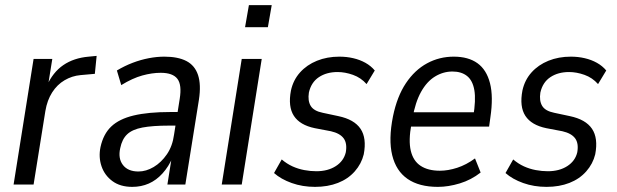

<svg xmlns="http://www.w3.org/2000/svg" viewBox="-20 -720 2406 749"><path d="M33 0 111 -490H184L167 -384H162Q186 -438 227 -466Q268 -494 326 -499L357 -502L350 -432L294 -427Q261 -424 232 -407Q203 -390 183.5 -359.5Q164 -329 157 -287L111 0Z M496 9Q449 9 418.5 -13.5Q388 -36 376 -71.5Q364 -107 372 -146Q383 -197 414 -226.5Q445 -256 501.5 -269.5Q558 -283 644 -283H685L677 -230H639Q575 -230 535.5 -222.5Q496 -215 476 -196Q456 -177 449 -142Q440 -102 459.5 -76.5Q479 -51 520 -51Q550 -51 579.5 -68.5Q609 -86 631 -118Q653 -150 659 -195L681 -334Q690 -389 672 -412.5Q654 -436 607 -436Q573 -436 535 -425.5Q497 -415 453 -388L436 -445Q466 -463 497.5 -475Q529 -487 560.5 -493Q592 -499 621 -499Q674 -499 707 -482Q740 -465 752.5 -427.5Q765 -390 756 -331L703 0H633L650 -107H654Q638 -70 614 -43.5Q590 -17 560.5 -4Q531 9 496 9Z M936 -614 951 -700H1040L1025 -614ZM845 0 923 -490H1001L923 0Z M1209 9Q1160 9 1118 -6Q1076 -21 1049 -45L1079 -98Q1099 -81 1121 -71Q1143 -61 1167 -56.5Q1191 -52 1214 -52Q1259 -52 1290 -72Q1321 -92 1329 -126Q1335 -161 1320.5 -180.5Q1306 -200 1271 -208L1208 -220Q1150 -232 1126.5 -268Q1103 -304 1115 -367Q1124 -408 1150.5 -437.5Q1177 -467 1216.5 -483Q1256 -499 1304 -499Q1332 -499 1358 -493Q1384 -487 1405.5 -475Q1427 -463 1442 -445L1410 -392Q1388 -417 1357 -428Q1326 -439 1297 -439Q1254 -439 1224 -419Q1194 -399 1185 -359Q1180 -327 1192 -307Q1204 -287 1239 -280L1300 -267Q1362 -254 1386.5 -217.5Q1411 -181 1399 -118Q1390 -81 1364 -51.5Q1338 -22 1298.5 -6.5Q1259 9 1209 9Z M1688 9Q1615 9 1570 -22Q1525 -53 1510 -114.5Q1495 -176 1513 -266Q1529 -344 1563.5 -395.5Q1598 -447 1646 -473Q1694 -499 1750 -499Q1807 -499 1842.5 -473.5Q1878 -448 1891.5 -395.5Q1905 -343 1893 -262L1888 -226H1568L1577 -282H1844L1826 -264Q1837 -330 1830.5 -368Q1824 -406 1802 -423.5Q1780 -441 1745 -441Q1709 -441 1677 -421.5Q1645 -402 1622.5 -361.5Q1600 -321 1589 -258L1585 -236Q1573 -172 1582.5 -132Q1592 -92 1621 -73Q1650 -54 1696 -54Q1728 -54 1763.5 -65.5Q1799 -77 1833 -102L1855 -47Q1818 -18 1773.5 -4.5Q1729 9 1688 9Z M2112 9Q2063 9 2021 -6Q1979 -21 1952 -45L1982 -98Q2002 -81 2024 -71Q2046 -61 2070 -56.5Q2094 -52 2117 -52Q2162 -52 2193 -72Q2224 -92 2232 -126Q2238 -161 2223.5 -180.5Q2209 -200 2174 -208L2111 -220Q2053 -232 2029.5 -268Q2006 -304 2018 -367Q2027 -408 2053.5 -437.5Q2080 -467 2119.5 -483Q2159 -499 2207 -499Q2235 -499 2261 -493Q2287 -487 2308.5 -475Q2330 -463 2345 -445L2313 -392Q2291 -417 2260 -428Q2229 -439 2200 -439Q2157 -439 2127 -419Q2097 -399 2088 -359Q2083 -327 2095 -307Q2107 -287 2142 -280L2203 -267Q2265 -254 2289.5 -217.5Q2314 -181 2302 -118Q2293 -81 2267 -51.5Q2241 -22 2201.5 -6.5Q2162 9 2112 9Z"/></svg>

Font: Nunito Sans 10pt Condensed
Style: Italic
Weight: 400
Width: 3
Italic angle: -9°
Designer: Vernon Adams
Foundry: Vernon Adams
Version: Version 3.101;gftools[0.9.27]